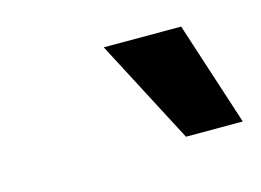

<svg xmlns="http://www.w3.org/2000/svg" viewBox="-39 -794 357 263"><g transform="rotate(-15 139.5 -662.5)"><path d="M198.7 -588.9 121.6 -736.3H231.4L279.3 -588.9Z"/></g></svg>

Font: Inter 28pt Medium
Style: Italic
Weight: 500
Italic angle: -9.3988°
Designer: Rasmus Andersson
Foundry: rsms
Version: Version 4.001;git-66647c0bb